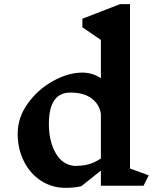

<svg xmlns="http://www.w3.org/2000/svg" viewBox="-20 -893 755 923"><path d="M670 0H465V-73L371 2Q339 10 295 10Q229 10 176.5 -24.5Q124 -59 94.5 -118.5Q65 -178 65 -250Q65 -328 113.5 -395.5Q162 -463 235 -503.5Q308 -544 376 -544Q424 -544 465 -517V-701L376 -762V-803L557 -873H605V-83L695 -50ZM465 -131V-345Q459 -390 421.5 -419Q384 -448 318 -448Q215 -448 215 -297Q215 -211 250 -153Q285 -95 350 -95V-96Q380 -96 407 -103.5Q434 -111 465 -131Z"/></svg>

Font: Inknut Antiqua SemiBold
Style: Regular
Weight: 600
Designer: Claus Eggers Sørensen
Foundry: Claus Eggers Sørensen
Version: Version 1.003; ttfautohint (v1.8.2) -l 8 -r 50 -G 200 -x 14 